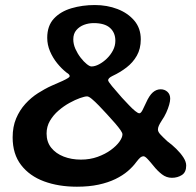

<svg xmlns="http://www.w3.org/2000/svg" viewBox="-20 -668 760 744"><path d="M278 55.5Q207 55.5 150.8 34.8Q94.5 14 61.8 -28.5Q29 -71 29 -135.5Q29 -177 42.5 -209Q56 -241 78.2 -265.5Q100.5 -290 127.5 -307.2Q154.5 -324.5 181.5 -336.5Q207.5 -347.5 222.5 -354.5Q237.5 -361.5 243.8 -365.8Q250 -370 250 -373Q250 -376.5 247 -379.8Q244 -383 237.5 -387Q218.5 -402 201.5 -423Q184.5 -444 173.8 -469.2Q163 -494.5 163 -521.5Q163 -568 188.8 -595.8Q214.5 -623.5 256.8 -636Q299 -648.5 347.5 -648.5Q395 -648.5 435.2 -633Q475.5 -617.5 500.5 -588Q525.5 -558.5 525.5 -515.5Q525.5 -479 510.2 -452.2Q495 -425.5 470.2 -406.5Q445.5 -387.5 416.5 -374Q407 -369.5 403 -365.2Q399 -361 399 -357Q399 -352.5 414 -334.2Q429 -316 452.5 -289.5Q466.5 -274.5 479.8 -260.5Q493 -246.5 503.8 -237.8Q514.5 -229 520 -229Q526 -229 532.5 -241.8Q539 -254.5 546 -270Q558.5 -298 572.2 -310Q586 -322 602.5 -322Q618 -322 628.8 -312.2Q639.5 -302.5 639.5 -285.5Q639.5 -276 635.5 -261.8Q631.5 -247.5 624.2 -231.5Q617 -215.5 606.5 -200.5Q598.5 -188 595.2 -180.2Q592 -172.5 592 -166Q592 -158 600.2 -148.5Q608.5 -139 628.5 -120.5Q646.5 -107.5 663.2 -91Q680 -74.5 690.8 -57.8Q701.5 -41 701.5 -26.5Q701.5 -0.5 684.8 10.2Q668 21 646 21Q625 21 607.5 7.5Q590 -6 575 -25Q562.5 -40.5 552.2 -51.5Q542 -62.5 536 -62.5Q530 -62.5 524.2 -58Q518.5 -53.5 508.5 -40.5Q495.5 -22.5 475.5 -5.2Q455.5 12 427.2 25.8Q399 39.5 362 47.5Q325 55.5 278 55.5ZM293.5 -49.5Q328.5 -49.5 358.2 -60.2Q388 -71 409.5 -86.8Q431 -102.5 442.8 -119Q454.5 -135.5 454.5 -147.5Q454.5 -153 447.2 -163.5Q440 -174 426.5 -189.8Q413 -205.5 394 -226Q378.5 -243 363.2 -258.8Q348 -274.5 336 -284.5Q324 -294.5 317.5 -294.5Q308.5 -294.5 290 -288Q271.5 -281.5 249.2 -269.2Q227 -257 206.8 -239.5Q186.5 -222 173.5 -199.8Q160.5 -177.5 160.5 -150.5Q160.5 -118 178.5 -95.5Q196.5 -73 226.8 -61.2Q257 -49.5 293.5 -49.5ZM334.5 -410.5Q348 -410.5 363.8 -418.8Q379.5 -427 394 -441Q408.5 -455 417.8 -472.8Q427 -490.5 427 -510Q427 -541.5 406.2 -560Q385.5 -578.5 343 -578.5Q323.5 -578.5 305.5 -571.8Q287.5 -565 275.8 -551.2Q264 -537.5 264 -515.5Q264 -497 272.2 -478.5Q280.5 -460 292.5 -444.5Q304.5 -429 316 -419.8Q327.5 -410.5 334.5 -410.5Z"/></svg>

Font: Gluten Medium
Style: Regular
Weight: 500
Designer: Tyler Finck
Foundry: Etcetera Type Company
Version: Version 1.300